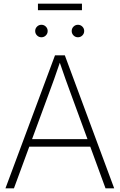

<svg xmlns="http://www.w3.org/2000/svg" viewBox="-20 -1030 654 1050"><path d="M9.8 0 280.8 -727.5H334.5L604.5 0H557.1L473.6 -228H140.1L56.2 0ZM155.3 -269H458.5L365.7 -522Q352.1 -558.6 337.9 -598.4Q323.7 -638.2 307.1 -687Q290.5 -638.2 276.4 -598.4Q262.2 -558.6 248.5 -522ZM428.2 -1009.8V-974.1H187.5V-1009.8ZM406.2 -826.2Q392.1 -826.2 382.1 -836.2Q372.1 -846.2 372.1 -860.4Q372.1 -874.5 382.1 -884.5Q392.1 -894.5 406.2 -894.5Q420.4 -894.5 430.4 -884.5Q440.4 -874.5 440.4 -860.4Q440.4 -846.2 430.4 -836.2Q420.4 -826.2 406.2 -826.2ZM206.5 -826.2Q192.4 -826.2 182.4 -836.2Q172.4 -846.2 172.4 -860.4Q172.4 -874.5 182.4 -884.5Q192.4 -894.5 206.5 -894.5Q220.7 -894.5 230.7 -884.5Q240.7 -874.5 240.7 -860.4Q240.7 -846.2 230.7 -836.2Q220.7 -826.2 206.5 -826.2Z"/></svg>

Font: Inter Display ExtraLight
Style: Regular
Weight: 200
Designer: Rasmus Andersson
Foundry: rsms
Version: Version 4.000;git-a52131595